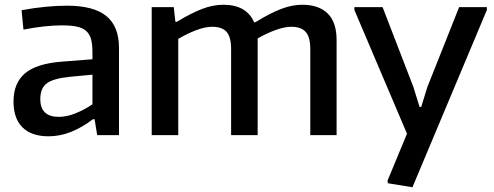

<svg xmlns="http://www.w3.org/2000/svg" viewBox="-20 -570 2085 810"><path d="M185 5Q113 5 75 -32.5Q37 -70 37 -141Q37 -220 86 -261Q135 -302 242 -310L370 -320V-349Q370 -382 364.5 -403.5Q359 -425 344.5 -438.5Q330 -452 305 -457.5Q280 -463 242 -463Q207 -463 165.5 -458.5Q124 -454 79 -445L71 -527Q175 -546 263 -546Q375 -546 428.5 -502.5Q482 -459 482 -368V0H390L379 -67H372Q326 -32 279.5 -13.5Q233 5 185 5ZM228 -77Q262 -77 299 -92Q336 -107 370 -130V-255L275 -246Q205 -239 177.5 -218.5Q150 -198 150 -152Q150 -77 228 -77Z M620 -540H713L720 -478H726Q787 -515 833 -532.5Q879 -550 922 -550Q1020 -550 1052 -476H1057Q1120 -515 1166.5 -532.5Q1213 -550 1255 -550Q1325 -550 1362.5 -513Q1400 -476 1400 -401V0H1289V-363Q1289 -414 1269.5 -435.5Q1250 -457 1209 -457Q1181 -457 1144.5 -444Q1108 -431 1067 -408V0H955V-363Q955 -414 936 -435.5Q917 -457 875 -457Q846 -457 808.5 -443Q771 -429 732 -406V0H620Z M1616 203 1615 192 1697 -6 1475 -528V-540H1594L1724 -203L1750 -119H1757L1783 -203L1917 -540H2034V-528L1720 220Z"/></svg>

Font: Encode Sans Normal
Style: Medium
Weight: 500
Designer: Pablo Impallari, Andres Torresi
Foundry: Pablo Impallari, Andres Torresi
Version: Version 1.000; ttfautohint (v1.00) -l 8 -r 50 -G 200 -x 14 -